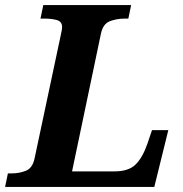

<svg xmlns="http://www.w3.org/2000/svg" viewBox="-43 -734 717 754"><path d="M-23 0 -12 -53H1Q33 -53 59 -63.5Q85 -74 93 -113L195 -593Q201 -620 201 -627Q201 -649 181 -655Q161 -661 129 -661H116L127 -714H472L461 -661H448Q415 -661 388 -650.5Q361 -640 353 -600L240 -61H407Q462 -61 489.5 -88Q517 -115 536 -170L554 -223H618L563 0Z"/></svg>

Font: Noto Serif
Style: Bold Italic
Weight: 700
Italic angle: -12°
Designer: Monotype Design Team
Foundry: Monotype Imaging Inc.
Version: Version 2.013